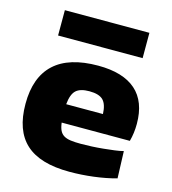

<svg xmlns="http://www.w3.org/2000/svg" viewBox="-115 -871 872 974"><g transform="rotate(15 320.5 -384.0)"><path d="M339 9Q184 9 109.5 -59Q35 -127 35 -267Q35 -407 112 -478Q189 -549 342 -549Q473 -549 540 -490Q607 -431 607 -314Q607 -265 595 -222H237Q240 -197 247.5 -181.5Q255 -166 269 -157.5Q283 -149 305 -146Q327 -143 359 -143Q385 -143 415.5 -144.5Q446 -146 476 -149Q506 -152 533 -155.5Q560 -159 579 -164L584 -22Q530 -7 466 1Q402 9 339 9ZM332 -412Q284 -412 262 -391.5Q240 -371 235 -318H428Q426 -369 404.5 -390.5Q383 -412 332 -412ZM105 -777H549V-644H105Z"/></g></svg>

Font: Encode Sans Wide
Style: ExtraBold
Weight: 800
Designer: Pablo Impallari, Andres Torresi
Foundry: Pablo Impallari, Andres Torresi
Version: Version 1.000; ttfautohint (v1.00) -l 8 -r 50 -G 200 -x 14 -